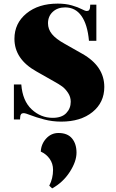

<svg xmlns="http://www.w3.org/2000/svg" viewBox="-20 -662 644 1064"><path d="M319 12Q270 12 224.5 0Q179 -12 150 -23.5Q121 -35 111 -35Q93 -35 92 -14L91 0H57V-194H98Q105 -103 155.5 -56Q206 -9 272 -9Q322 -9 347 -35Q372 -61 372 -98Q372 -125 357 -147.5Q342 -170 325 -182.5Q308 -195 279 -211L182 -266Q60 -334 60 -447Q60 -533 126.5 -587.5Q193 -642 300 -642Q344 -642 378.5 -632Q413 -622 432.5 -611.5Q452 -601 461 -601Q478 -601 479 -622L480 -636H514V-436H473Q465 -526 431.5 -573.5Q398 -621 341 -621Q299 -621 272.5 -596.5Q246 -572 246 -533Q246 -500 268 -473Q290 -446 339 -419L436 -364Q558 -295 558 -180Q558 -94 492.5 -41Q427 12 319 12ZM269 382 253 367Q274 327 274 279Q274 245 255.5 218.5Q237 192 206 178Q208 136 236 105.5Q264 75 304 75Q354 75 379 105Q404 135 404 184Q404 233 366.5 291Q329 349 269 382Z"/></svg>

Font: Arapey Black-Display
Style: Regular
Weight: 900
Designer: Eduardo Rodriguez Tunni
Foundry: Eduardo Rodriguez Tunni
Version: Version 4.000